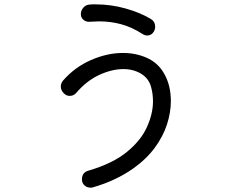

<svg xmlns="http://www.w3.org/2000/svg" viewBox="-20 -820 1040 881"><path d="M634 -664Q586 -695 537 -708.5Q488 -722 434 -722Q423 -722 411.5 -721Q400 -720 388 -720Q373 -720 362 -730Q351 -740 351 -755Q351 -772 362.5 -785Q374 -798 390 -799Q398 -800 405 -800Q412 -800 419 -800Q489 -800 556.5 -781Q624 -762 672 -733Q692 -721 692 -697Q692 -686 686 -675Q675 -657 655 -657Q645 -657 634 -664ZM405 40Q403 41 400 41Q397 41 395 41Q379 41 367.5 30.5Q356 20 356 3Q356 -29 386 -37Q498 -70 562.5 -123Q627 -176 654.5 -237.5Q682 -299 682 -355Q682 -388 674 -418Q664 -459 628.5 -481Q593 -503 546 -503Q494 -503 436 -476.5Q378 -450 330 -394Q318 -380 300 -380Q285 -380 275 -390Q259 -404 259 -423Q259 -437 269 -450Q323 -512 397.5 -544.5Q472 -577 544 -577Q603 -577 653 -555Q703 -533 731 -486Q764 -431 764 -356Q764 -305 746.5 -250Q729 -195 690.5 -142.5Q652 -90 590 -46Q553 -20 507 2Q461 24 405 40Z"/></svg>

Font: Kiwi Maru
Style: Regular
Weight: 400
Designer: Hiroki-Chan
Version: Version 1.100